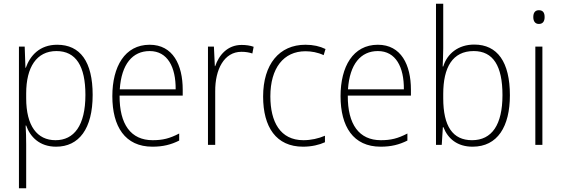

<svg xmlns="http://www.w3.org/2000/svg" viewBox="-20 -831 3024 1034"><path d="M288 -590C193 -590 142 -531 119 -466H117L113 -580H82V183H121V-52C121 -87 120 -124 118 -155H121C142 -95 192 -41 282 -41C405 -41 479 -137 479 -320C479 -499 412 -590 288 -590ZM284 -556C389 -556 440 -475 440 -320C440 -154 378 -76 279 -76C180 -76 121 -153 121 -302V-328C121 -469 177 -556 284 -556Z M786 -590C652 -590 585 -472 585 -313C585 -150 653 -41 801 -41C858 -41 901 -52 945 -74V-112C893 -85 856 -76 802 -76C685 -76 623 -161 624 -316H964V-348C964 -482 911 -590 786 -590ZM786 -556C883 -556 927 -469 926 -350H625C634 -486 694 -556 786 -556Z M1281 -589C1205 -589 1159 -534 1139 -475H1137L1132 -580H1100V-51H1139V-339C1138 -457 1187 -552 1280 -552C1302 -552 1321 -549 1339 -543L1346 -579C1327 -586 1304 -589 1281 -589Z M1612 -41C1658 -41 1700 -51 1730 -65V-100C1695 -85 1655 -76 1614 -76C1489 -76 1436 -175 1436 -312C1436 -464 1507 -555 1625 -555C1657 -555 1691 -549 1723 -534L1733 -567C1702 -582 1667 -590 1625 -590C1484 -590 1397 -485 1397 -311C1397 -147 1467 -41 1612 -41Z M2015 -590C1881 -590 1814 -472 1814 -313C1814 -150 1882 -41 2030 -41C2087 -41 2130 -52 2174 -74V-112C2122 -85 2085 -76 2031 -76C1914 -76 1852 -161 1853 -316H2193V-348C2193 -482 2140 -590 2015 -590ZM2015 -556C2112 -556 2156 -469 2155 -350H1854C1863 -486 1923 -556 2015 -556Z M2367 -571V-811H2328V-51H2359L2365 -146H2368C2392 -84 2443 -41 2525 -41C2660 -41 2726 -150 2726 -318C2726 -497 2659 -591 2534 -591C2448 -591 2388 -542 2367 -473H2364C2365 -499 2367 -541 2367 -571ZM2531 -556C2636 -556 2686 -476 2686 -319C2686 -159 2629 -76 2522 -76C2418 -76 2367 -151 2367 -302V-325C2367 -468 2417 -556 2531 -556Z M2882 -776C2860 -776 2852 -760 2852 -739C2852 -718 2861 -702 2882 -702C2904 -702 2913 -717 2913 -739C2913 -760 2906 -776 2882 -776ZM2901 -580H2863V-51H2901Z"/></svg>

Font: Noto Sans Tamil UI SemiCondensed ExtraLight
Style: Regular
Weight: 200
Width: 4
Designer: Jelle Bosma - Monotype Design Team
Foundry: Monotype Imaging Inc.
Version: Version 2.004